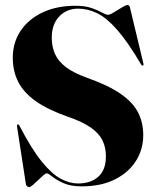

<svg xmlns="http://www.w3.org/2000/svg" viewBox="-20 -733 620 766"><path d="M305.5 10.5Q261.5 10.5 233 -2.5Q204.5 -15.5 188.5 -28.5Q172.5 -41.5 166.5 -41.5Q162 -41.5 152.5 -33.2Q143 -25 132 -14.2Q121 -3.5 111.2 5Q101.5 13.5 96 13.5Q92.5 13.5 88.5 10.2Q84.5 7 83.5 3L48 -228Q48 -232 48.2 -234Q48.5 -236 50 -236.5Q51.5 -237.5 53.5 -236.2Q55.5 -235 57 -232.5Q105.5 -139 146.2 -88.8Q187 -38.5 222.5 -19.8Q258 -1 291 -1Q342 -1 372.2 -28Q402.5 -55 402.5 -109.5Q402.5 -145 388.8 -173Q375 -201 342.2 -224Q309.5 -247 253 -266.5Q172 -294.5 123.2 -329Q74.5 -363.5 52.8 -406.2Q31 -449 31 -502.5Q31 -564 62.8 -610.8Q94.5 -657.5 150.8 -683.8Q207 -710 281 -710Q319.5 -710 345.2 -701Q371 -692 386.8 -683Q402.5 -674 410.5 -674Q418.5 -674 434.5 -683.8Q450.5 -693.5 466.2 -703.2Q482 -713 489 -713Q491.5 -713 494.2 -711Q497 -709 498 -705L552 -480Q553 -476 552.5 -474.2Q552 -472.5 550.5 -471.5Q549 -471 547 -472Q545 -473 543.5 -475Q490.5 -565 448 -613.5Q405.5 -662 367.8 -680.2Q330 -698.5 292 -698.5Q246 -698.5 216.2 -667.2Q186.5 -636 186.5 -582.5Q186.5 -546.5 199.5 -517.5Q212.5 -488.5 243 -465.2Q273.5 -442 326.5 -423Q411.5 -393 460.8 -359Q510 -325 530.8 -284.5Q551.5 -244 551.5 -194Q551.5 -137 522.2 -90.8Q493 -44.5 438 -17Q383 10.5 305.5 10.5Z"/></svg>

Font: Fraunces 120pt
Style: Bold
Weight: 700
Version: Version 1.000;[b76b70a41]